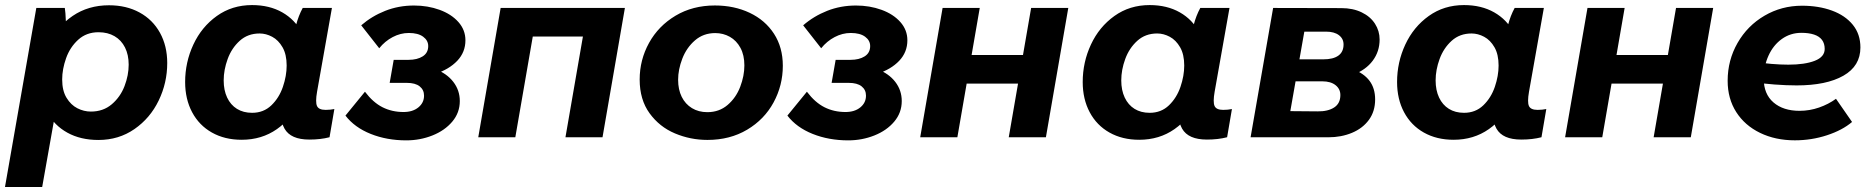

<svg xmlns="http://www.w3.org/2000/svg" viewBox="-34 -552 7539 772"><path d="M112 -520H226.6Q229.6 -502.2 230.7 -468.4Q231.8 -434.6 228.8 -416L170.6 -102H189.2L135.6 200H-14ZM127.8 -218.6Q127.8 -302.4 161.6 -373.8Q195.4 -445.2 258.2 -488Q321 -530.8 404.2 -530.8Q474 -530.8 527.1 -501.8Q580.2 -472.8 609.3 -420Q638.4 -367.2 638.4 -298.6Q638.4 -219 604.1 -147.9Q569.8 -76.8 506.6 -33Q443.4 10.8 361.8 10.8Q290 10.8 237 -18.5Q184 -47.8 155.9 -100.1Q127.8 -152.4 127.8 -218.6ZM483.4 -292Q483.4 -331.6 468.6 -361.1Q453.8 -390.6 426.5 -406.5Q399.2 -422.4 362.2 -422.4Q313.6 -422.4 280.5 -392.3Q247.4 -362.2 231.7 -317.9Q216 -273.6 216 -232.4Q216 -187.6 233.5 -158.8Q251 -130 277.1 -116.7Q303.2 -103.4 331.4 -103.4Q381 -103.4 415.5 -132.8Q450 -162.2 466.7 -205.8Q483.4 -249.4 483.4 -292Z M1100.2 -166.6 1119.4 -165.2 1151.2 -430.8Q1153.4 -438.8 1156.2 -450.2Q1166.2 -489 1183.2 -520H1300.6L1240.8 -182.8Q1233.6 -141.4 1240.6 -125.8Q1247.6 -110.2 1275.2 -110.2Q1294.6 -110.2 1310.4 -113.6L1291 -0.2Q1255 9.2 1209.8 9.2Q1135 9.2 1110.1 -34.6Q1085.2 -78.4 1100.2 -166.6ZM1206.8 -302.2Q1206.8 -219 1173.6 -147.3Q1140.4 -75.6 1079.4 -32.8Q1018.4 10 937.6 10Q869.6 10 818.1 -19Q766.6 -48 738.5 -100.8Q710.4 -153.6 710.4 -222.2Q710.4 -301.8 743.5 -372.9Q776.6 -444 837.9 -487.8Q899.2 -531.6 979.4 -531.6Q1049.4 -531.6 1100.9 -502.3Q1152.4 -473 1179.6 -420.7Q1206.8 -368.4 1206.8 -302.2ZM865.4 -228.8Q865.4 -189.2 879.3 -159.7Q893.2 -130.2 918.8 -114.3Q944.4 -98.4 979.6 -98.4Q1025.8 -98.4 1057.1 -128.5Q1088.4 -158.6 1103.5 -202.9Q1118.6 -247.2 1118.6 -288.4Q1118.6 -333.2 1102 -362Q1085.4 -390.8 1060.5 -404.1Q1035.6 -417.4 1009.8 -417.4Q962.4 -417.4 929.9 -388Q897.4 -358.6 881.4 -314.8Q865.4 -271 865.4 -228.8Z M1355 -87.2 1433.4 -183.2Q1466.2 -139.8 1504.2 -120.7Q1542.2 -101.6 1588.6 -101.6Q1625.4 -101.6 1648.2 -120.2Q1671 -138.8 1671 -167.4Q1671 -190.8 1653.4 -204.8Q1635.8 -218.8 1601.6 -218.8H1532.8L1549 -311.4H1608.8Q1643.6 -311.4 1665.7 -325.4Q1687.8 -339.4 1687.8 -366.8Q1687.8 -389.4 1667.4 -404.4Q1647 -419.4 1609.8 -419.4Q1576.2 -419.4 1544.9 -402.9Q1513.6 -386.4 1490.8 -358L1418.4 -450.2Q1460.8 -487 1514.8 -508.4Q1568.8 -529.8 1630.8 -529.8Q1686 -529.8 1733.5 -512.5Q1781 -495.2 1809.2 -463.4Q1837.4 -431.6 1837.4 -390Q1837.4 -342.2 1804.6 -307.6Q1771.8 -273 1714.8 -254.4L1715.2 -274.6Q1762.4 -256.8 1788.6 -222.9Q1814.8 -189 1814.8 -145.6Q1814.8 -98.8 1784.5 -62.9Q1754.2 -27 1704.6 -7.3Q1655 12.4 1599.6 12.4Q1521.6 12.4 1456.7 -13.5Q1391.8 -39.4 1355 -87.2Z M1979 -520H2478.6L2388.6 0H2239.6L2309.8 -405H2108.2L2038 0H1889Z M2538 -232.4Q2538 -311.2 2575.7 -379.5Q2613.4 -447.8 2682.3 -488.9Q2751.2 -530 2840.4 -530Q2918 -530 2980.3 -500.5Q3042.6 -471 3078.1 -416.3Q3113.6 -361.6 3113.6 -287.6Q3113.6 -208.6 3076.4 -140.1Q3039.2 -71.6 2970.1 -30.5Q2901 10.6 2810.6 10.6Q2742.2 10.6 2679.9 -15.6Q2617.6 -41.8 2577.8 -96.6Q2538 -151.4 2538 -232.4ZM2959 -288.8Q2959 -330.4 2943.2 -359.6Q2927.4 -388.8 2900.7 -403.9Q2874 -419 2841.8 -419Q2794.2 -419 2760.3 -389.6Q2726.4 -360.2 2709.5 -316.3Q2692.6 -272.4 2692.6 -231.2Q2692.6 -192 2707 -162.8Q2721.4 -133.6 2748.1 -117.3Q2774.8 -101 2810.2 -101Q2857.8 -101 2891.7 -130.1Q2925.6 -159.2 2942.3 -203.1Q2959 -247 2959 -288.8Z M3132 -87.2 3210.4 -183.2Q3243.2 -139.8 3281.2 -120.7Q3319.2 -101.6 3365.6 -101.6Q3402.4 -101.6 3425.2 -120.2Q3448 -138.8 3448 -167.4Q3448 -190.8 3430.4 -204.8Q3412.8 -218.8 3378.6 -218.8H3309.8L3326 -311.4H3385.8Q3420.6 -311.4 3442.7 -325.4Q3464.8 -339.4 3464.8 -366.8Q3464.8 -389.4 3444.4 -404.4Q3424 -419.4 3386.8 -419.4Q3353.2 -419.4 3321.9 -402.9Q3290.6 -386.4 3267.8 -358L3195.4 -450.2Q3237.8 -487 3291.8 -508.4Q3345.8 -529.8 3407.8 -529.8Q3463 -529.8 3510.5 -512.5Q3558 -495.2 3586.2 -463.4Q3614.4 -431.6 3614.4 -390Q3614.4 -342.2 3581.6 -307.6Q3548.8 -273 3491.8 -254.4L3492.2 -274.6Q3539.4 -256.8 3565.6 -222.9Q3591.8 -189 3591.8 -145.6Q3591.8 -98.8 3561.5 -62.9Q3531.2 -27 3481.6 -7.3Q3432 12.4 3376.6 12.4Q3298.6 12.4 3233.7 -13.5Q3168.8 -39.4 3132 -87.2Z M4261.4 -520 4171.4 0H4022L4112 -520ZM3666 0 3756 -520H3905.4L3815.4 0ZM3789.2 -215.8 3809 -330.8H4141.4L4121 -215.8Z M4709.2 -166.6 4728.4 -165.2 4760.2 -430.8Q4762.4 -438.8 4765.2 -450.2Q4775.2 -489 4792.2 -520H4909.6L4849.8 -182.8Q4842.6 -141.4 4849.6 -125.8Q4856.6 -110.2 4884.2 -110.2Q4903.6 -110.2 4919.4 -113.6L4900 -0.2Q4864 9.2 4818.8 9.2Q4744 9.2 4719.1 -34.6Q4694.2 -78.4 4709.2 -166.6ZM4815.8 -302.2Q4815.8 -219 4782.6 -147.3Q4749.4 -75.6 4688.4 -32.8Q4627.4 10 4546.6 10Q4478.6 10 4427.1 -19Q4375.6 -48 4347.5 -100.8Q4319.4 -153.6 4319.4 -222.2Q4319.4 -301.8 4352.5 -372.9Q4385.6 -444 4446.9 -487.8Q4508.2 -531.6 4588.4 -531.6Q4658.4 -531.6 4709.9 -502.3Q4761.4 -473 4788.6 -420.7Q4815.8 -368.4 4815.8 -302.2ZM4474.4 -228.8Q4474.4 -189.2 4488.3 -159.7Q4502.2 -130.2 4527.8 -114.3Q4553.4 -98.4 4588.6 -98.4Q4634.8 -98.4 4666.1 -128.5Q4697.4 -158.6 4712.5 -202.9Q4727.6 -247.2 4727.6 -288.4Q4727.6 -333.2 4711 -362Q4694.4 -390.8 4669.5 -404.1Q4644.6 -417.4 4618.8 -417.4Q4571.4 -417.4 4538.9 -388Q4506.4 -358.6 4490.4 -314.8Q4474.4 -271 4474.4 -228.8Z M5085 -520 5359.2 -519.4Q5405.8 -519.4 5441 -502.4Q5476.2 -485.4 5494.7 -456.4Q5513.2 -427.4 5513.2 -393.2Q5513.2 -345 5485.5 -307.9Q5457.8 -270.8 5406.4 -251.2L5407.2 -273Q5450.4 -256.8 5472.8 -226.8Q5495.2 -196.8 5495.2 -152.2Q5495.2 -104.2 5470.1 -70Q5445 -35.8 5402 -17.9Q5359 0 5307.2 0H4994.4ZM5121.8 -105.4 5264 -104.2Q5305.2 -103.6 5330.3 -119.8Q5355.4 -136 5355.4 -169.8Q5355.4 -194.2 5336 -209.6Q5316.6 -225 5282.6 -225H5128.2L5143.2 -313.4H5286.8Q5326.6 -313.4 5347.4 -328.4Q5368.2 -343.4 5368.2 -373.2Q5368.2 -396.4 5349.5 -410.6Q5330.8 -424.8 5297.6 -424.8H5177.6L5216.6 -459.6L5148.8 -74.8Z M5973.2 -166.6 5992.4 -165.2 6024.2 -430.8Q6026.4 -438.8 6029.2 -450.2Q6039.2 -489 6056.2 -520H6173.6L6113.8 -182.8Q6106.6 -141.4 6113.6 -125.8Q6120.6 -110.2 6148.2 -110.2Q6167.6 -110.2 6183.4 -113.6L6164 -0.2Q6128 9.2 6082.8 9.2Q6008 9.2 5983.1 -34.6Q5958.2 -78.4 5973.2 -166.6ZM6079.8 -302.2Q6079.8 -219 6046.6 -147.3Q6013.4 -75.6 5952.4 -32.8Q5891.4 10 5810.6 10Q5742.6 10 5691.1 -19Q5639.6 -48 5611.5 -100.8Q5583.4 -153.6 5583.4 -222.2Q5583.4 -301.8 5616.5 -372.9Q5649.6 -444 5710.9 -487.8Q5772.2 -531.6 5852.4 -531.6Q5922.4 -531.6 5973.9 -502.3Q6025.4 -473 6052.6 -420.7Q6079.8 -368.4 6079.8 -302.2ZM5738.4 -228.8Q5738.4 -189.2 5752.3 -159.7Q5766.2 -130.2 5791.8 -114.3Q5817.4 -98.4 5852.6 -98.4Q5898.8 -98.4 5930.1 -128.5Q5961.4 -158.6 5976.5 -202.9Q5991.6 -247.2 5991.6 -288.4Q5991.6 -333.2 5975 -362Q5958.4 -390.8 5933.5 -404.1Q5908.6 -417.4 5882.8 -417.4Q5835.4 -417.4 5802.9 -388Q5770.4 -358.6 5754.4 -314.8Q5738.4 -271 5738.4 -228.8Z M6854.4 -520 6764.4 0H6615L6705 -520ZM6259 0 6349 -520H6498.4L6408.4 0ZM6382.2 -215.8 6402 -330.8H6734.4L6714 -215.8Z M6912.6 -227.2Q6912.6 -309.8 6952.4 -379.3Q6992.2 -448.8 7060.8 -488.9Q7129.4 -529 7211.6 -529Q7278.4 -529 7331.8 -509.5Q7385.2 -490 7415.8 -452.4Q7446.4 -414.8 7446.4 -361.2Q7446.4 -286.6 7378 -247.6Q7309.6 -208.6 7189.8 -208.6Q7107.4 -208.6 7000.2 -223L7012.4 -304.2Q7093 -292 7156.6 -292Q7223 -292 7262.9 -307.6Q7302.8 -323.2 7302.8 -355.2Q7302.8 -377 7292 -391.5Q7281.2 -406 7260 -413Q7238.8 -420 7209.2 -420Q7165.2 -420 7130.7 -395.4Q7096.2 -370.8 7076.9 -328.4Q7057.6 -286 7057.6 -235.8Q7057.6 -174 7096.8 -140.2Q7136 -106.4 7201.6 -106.4Q7242.2 -106.4 7280.3 -119.7Q7318.4 -133 7348.2 -154.8L7412.8 -61.6Q7374.2 -28.6 7312.1 -8.2Q7250 12.2 7182.8 12.2Q7104.8 12.2 7043.2 -17.6Q6981.6 -47.4 6947.1 -101.4Q6912.6 -155.4 6912.6 -227.2Z"/></svg>

Font: Fixel Italic Variable 20240409 Display Thin
Style: Italic
Weight: 100
Italic angle: -10°
Designer: AlfaBravo + MacPaw
Foundry: Kyrylo Tkachov, Marchela Mozhyna, Serhii Makarenko, Maria Weinstein, Zakhar Kryvoshyya
Version: Version 1.211;Glyphs 3.2 (3225)